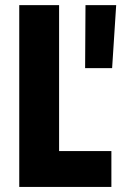

<svg xmlns="http://www.w3.org/2000/svg" viewBox="-20 -740 480 760"><path d="M56.2 0V-719.7H213.9V-142.1H420.9V0ZM316.9 -470.2 318.4 -719.7H439.9L423.8 -470.2Z"/></svg>

Font: Reddit Sans Condensed ExtraBold
Style: Regular
Weight: 800
Designer: Stephen Hutchings
Foundry: Reddit
Version: Version 1.014